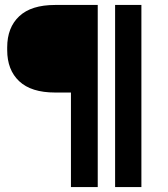

<svg xmlns="http://www.w3.org/2000/svg" viewBox="-20 -754 679 774"><path d="M9 -552V-563Q9 -643 57.5 -688.5Q106 -734 202 -734H374V0H266V-381H202Q106 -381 57.5 -426.5Q9 -472 9 -552ZM444 -734H550V0H444Z"/></svg>

Font: Sora-SIA SemiBold
Style: Regular
Weight: 600
Designer: Jonathan Barnbrook, Julián Moncada
Foundry: Barnbrook Fonts
Version: Version 2.000